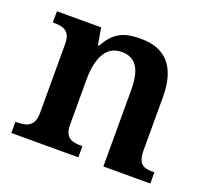

<svg xmlns="http://www.w3.org/2000/svg" viewBox="-99 -670 859 792"><g transform="rotate(20 330.0 -274.0)"><path d="M23 0H317V-49H313C269 -49 239 -58 239 -115V-313C239 -396 263 -470 337 -470C403 -470 427 -421 427 -334V0H633V-49H629C584 -49 560 -58 560 -121V-354C560 -490 497 -548 394 -548C330 -548 280 -537 240 -462H235L222 -536H28V-487H31C75 -487 106 -478 106 -421V-119C106 -58 72 -49 27 -49H23Z"/></g></svg>

Font: Noto Serif Oriya SemiBold
Style: Regular
Weight: 600
Designer: David Williams
Foundry: Google LLC, David Williams
Version: Version 1.051